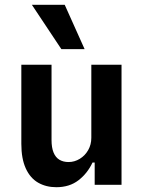

<svg xmlns="http://www.w3.org/2000/svg" viewBox="-20 -771 597 801"><path d="M215 10Q172 10 139 -9Q106 -28 87.5 -68.5Q69 -109 69 -171V-501H195V-187Q195 -155 203.5 -134.5Q212 -114 228 -104.5Q244 -95 266 -95Q291 -95 313 -108.5Q335 -122 348 -145Q361 -168 361 -196V-501H487V0H375V-93H366Q345 -48 307.5 -19Q270 10 215 10ZM236 -566 113 -751H250L333 -566Z"/></svg>

Font: Nunito Sans 7pt Condensed
Style: Bold
Weight: 700
Width: 3
Designer: Vernon Adams
Foundry: Vernon Adams
Version: Version 3.101;gftools[0.9.27]